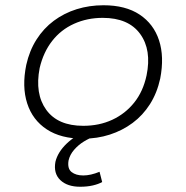

<svg xmlns="http://www.w3.org/2000/svg" viewBox="-20 -520 709 731"><path d="M296 8Q212 8 158 -27.5Q104 -63 83.5 -126.5Q63 -190 80 -273Q92 -327 119 -369.5Q146 -412 185 -441Q224 -470 272 -485Q320 -500 374 -500Q458 -500 511.5 -464.5Q565 -429 585.5 -366.5Q606 -304 590 -221Q578 -166 551 -123.5Q524 -81 485 -52Q446 -23 398 -7.5Q350 8 296 8ZM297 -41Q358 -41 407.5 -64Q457 -87 491 -129.5Q525 -172 538 -233Q558 -330 513.5 -391Q469 -452 371 -452Q312 -452 262 -429.5Q212 -407 178.5 -364Q145 -321 131 -261Q112 -163 156 -102Q200 -41 297 -41ZM285 191Q236 191 209.5 165.5Q183 140 191 96Q200 59 234 26.5Q268 -6 323 -28L339 0Q320 6 299 19Q278 32 262 50.5Q246 69 241 91Q236 122 252.5 135Q269 148 297 148Q311 148 326.5 144.5Q342 141 359 134L369 173Q355 181 333.5 186Q312 191 285 191Z"/></svg>

Font: Nunito Sans 7pt SemiExpanded ExtraLight
Style: Italic
Weight: 250
Width: 6
Italic angle: -9°
Designer: Vernon Adams
Foundry: Vernon Adams
Version: Version 3.101;gftools[0.9.27]